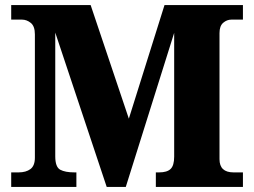

<svg xmlns="http://www.w3.org/2000/svg" viewBox="-20 -734 997 754"><path d="M24 0V-57H53Q82 -57 99.5 -70Q117 -83 117 -115V-599Q117 -631 101 -644Q85 -657 66 -657H24V-714H336L486 -268L626 -714H934V-657H889Q871 -657 856.5 -644.5Q842 -632 842 -604V-109Q842 -57 897 -57H934V0H592V-57H605Q636 -57 650 -70.5Q664 -84 664 -119V-605L474 0H399L197 -606V-120Q197 -78 216.5 -67.5Q236 -57 272 -57H280V0Z"/></svg>

Font: Noto Serif Lao ExtraBold
Style: Regular
Weight: 800
Designer: Monotype Design Team
Foundry: Monotype Imaging Inc.
Version: Version 2.003; ttfautohint (v1.8.4.7-5d5b)